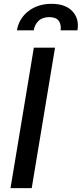

<svg xmlns="http://www.w3.org/2000/svg" viewBox="-20 -974 423 994"><path d="M264.9 -727.3 144.2 0H34.4L155.2 -727.3ZM67.8 -817.1Q77.8 -877.8 126.6 -916Q175.4 -954.2 247.2 -954.2Q318.5 -954.2 354.8 -915.8Q391 -877.5 381 -817.1H294Q297.9 -846.9 284.1 -866.1Q270.2 -885.3 235.8 -885.3Q199.9 -885.3 179.5 -865.9Q159.1 -846.6 154.8 -817.1Z"/></svg>

Font: Karasuma Gothic
Style: Medium Italic
Weight: 500
Italic angle: 9.39998°
Designer: Rasmus Andersson / Ryoko Nishizuka
Foundry: Genbu
Version: Version 1.00